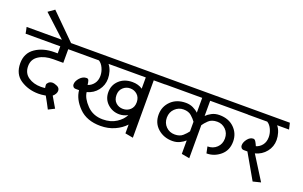

<svg xmlns="http://www.w3.org/2000/svg" viewBox="-119 -1437 3107 1971"><g transform="rotate(20 1435.0 -452.0)"><path d="M551 9 484 43Q467 11 450 -21.5Q433 -54 415 -85L403 -83Q387 -80 369.5 -78.5Q352 -77 336 -77Q226 -77 140.5 -133Q55 -189 55 -308Q55 -418 139 -476Q223 -534 348 -534H382V-611H3Q0 -628 -3.5 -645.5Q-7 -663 -11 -680H597L612 -611H469V-462H360Q266 -462 203.5 -422.5Q141 -383 141 -308Q141 -231 198 -191.5Q255 -152 336 -152Q347 -152 358.5 -153Q370 -154 382 -155Q381 -162 379.5 -170.5Q378 -179 378 -189Q378 -203 394.5 -218Q411 -233 439 -233Q454 -233 486 -219.5Q518 -206 518 -173Q518 -158 509 -141Q500 -124 482 -109Z M515 -640H418L137 -899L205 -947Z M1006 -338Q1006 -416 1061.5 -468Q1117 -520 1205 -520Q1237 -520 1265.5 -512Q1294 -504 1316 -488V-611H909Q932 -583 944 -543.5Q956 -504 956 -466Q956 -394 912.5 -337.5Q869 -281 797 -262Q804 -196 872 -125.5Q940 -55 1047 -55Q1133 -55 1194.5 -95Q1256 -135 1280 -187Q1260 -175 1236.5 -168.5Q1213 -162 1188 -162Q1114 -162 1060 -211.5Q1006 -261 1006 -338ZM1095 -339Q1095 -286 1127 -256.5Q1159 -227 1205 -227Q1252 -227 1284 -257Q1316 -287 1316 -338V-342Q1315 -392 1283 -421.5Q1251 -451 1205 -451Q1161 -451 1128 -420.5Q1095 -390 1095 -339ZM1403 16 1316 0V-96Q1271 -47 1201.5 -15.5Q1132 16 1047 16Q897 16 811.5 -70.5Q726 -157 717 -254H681Q663 -254 653 -265Q643 -276 643 -291Q643 -326 675 -362Q707 -398 749 -398Q767 -398 773 -378Q779 -358 781 -334Q820 -346 846.5 -380.5Q873 -415 873 -466Q873 -509 854 -550.5Q835 -592 804 -611H605Q602 -628 598.5 -645.5Q595 -663 591 -680H1516L1530 -611H1403Z M1794 -91Q1700 -91 1635 -148Q1570 -205 1570 -298Q1570 -386 1631.5 -446.5Q1693 -507 1794 -507Q1838 -507 1874 -489.5Q1910 -472 1932 -450V-612H1523L1508 -680H2424L2438 -612H2019V-446Q2040 -468 2076.5 -487.5Q2113 -507 2161 -507Q2262 -507 2323 -446.5Q2384 -386 2384 -298Q2384 -202 2318 -146.5Q2252 -91 2168 -91L2153 -162Q2214 -162 2254 -200.5Q2294 -239 2294 -299Q2294 -359 2255 -397Q2216 -435 2163 -435Q2102 -435 2068.5 -402.5Q2035 -370 2019 -345V16L1932 0V-147Q1910 -126 1874 -108.5Q1838 -91 1794 -91ZM1660 -299Q1660 -239 1698.5 -200.5Q1737 -162 1794 -162Q1849 -162 1881 -190.5Q1913 -219 1932 -246V-351Q1913 -378 1881 -406.5Q1849 -435 1794 -435Q1741 -435 1701 -397Q1661 -359 1660 -299Z M2556 -254H2517Q2500 -254 2489.5 -265.5Q2479 -277 2479 -293Q2479 -327 2506.5 -362.5Q2534 -398 2570 -398Q2586 -398 2599 -375Q2612 -352 2619 -334Q2660 -346 2686 -380.5Q2712 -415 2712 -466Q2712 -509 2693 -550.5Q2674 -592 2643 -611H2430Q2427 -628 2423.5 -645.5Q2420 -663 2416 -680H2865L2881 -611H2751Q2774 -583 2786 -543.5Q2798 -504 2798 -466Q2798 -393 2753 -336.5Q2708 -280 2635 -261L2797 -3L2712 18Q2673 -49 2634.5 -117.5Q2596 -186 2556 -254Z"/></g></svg>

Font: Palanquin
Style: Regular
Weight: 400
Designer: Pria Ravichandran
Version: Version 1.0.4